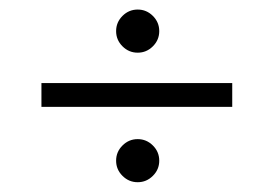

<svg xmlns="http://www.w3.org/2000/svg" viewBox="-20 -429 567 398"><path d="M233.9 -333Q220.7 -346.2 220.7 -364.5Q220.7 -382.8 233.9 -396Q247.1 -409.2 265.4 -409.2Q283.7 -409.2 296.9 -396Q310.1 -382.8 310.1 -364.5Q310.1 -346.2 296.9 -333Q283.7 -319.8 265.4 -319.8Q247.1 -319.8 233.9 -333ZM233.9 -64.5Q220.7 -77.6 220.7 -95.9Q220.7 -114.3 233.9 -127.4Q247.1 -140.6 265.4 -140.6Q283.7 -140.6 296.9 -127.4Q310.1 -114.3 310.1 -95.9Q310.1 -77.6 296.9 -64.5Q283.7 -51.3 265.4 -51.3Q247.1 -51.3 233.9 -64.5ZM461.4 -256.8V-207.5H65.9V-256.8Z"/></svg>

Font: Libertinage
Style: f
Weight: 400
Designer: OSP
Foundry: OSP
Version: Version 1.0; 2008; OFL relea